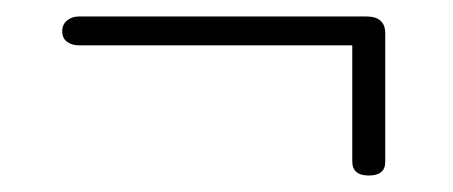

<svg xmlns="http://www.w3.org/2000/svg" viewBox="-20 -443 550 233"><path d="M55.5 -405Q55.5 -413.5 61.5 -418.2Q67.5 -423 75.5 -423H424.5Q447.5 -423 447.5 -402.5V-246.5Q447.5 -230 427.5 -230Q407.5 -230 407.5 -247V-388H75.5Q67.5 -388 61.5 -392.2Q55.5 -396.5 55.5 -405Z"/></svg>

Font: Fraunces 72pt SemiBold
Style: Regular
Weight: 600
Version: Version 1.000;[b76b70a41]